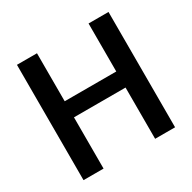

<svg xmlns="http://www.w3.org/2000/svg" viewBox="-158 -868 1025 1025"><g transform="rotate(-30 355.0 -355.5)"><path d="M636.7 0H513.7V-315.9H195.8V0H72.3V-710.9H195.8V-415H513.7V-710.9H636.7Z"/></g></svg>

Font: Vazir Medium UI
Style: Medium-UI
Weight: 500
Designer: Saber Rastikerdar
Foundry: Saber Rastikerdar
Version: Version 30.0.0